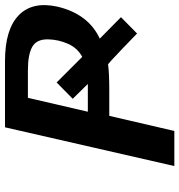

<svg xmlns="http://www.w3.org/2000/svg" viewBox="6 -742 735 788"><g transform="rotate(-90 374.0 -347.5)"><path d="M87 0 246 -695H518Q648 -695 706 -638.5Q764 -582 741 -479Q711 -353 610 -306Q674 -242 698 -219L631 -153L572 -210Q509 -270 505 -272Q470 -267 396 -267H293L231 0ZM310 -355H405H424L363 -417L430 -483L535 -378Q571 -397 588.5 -436Q606 -475 607 -518Q608 -565 576.5 -583Q545 -601 480 -601H367Z"/></g></svg>

Font: Coval
Style: ExtraBold Italic
Weight: 800
Foundry: Context Ltd
Version: Version 001.000